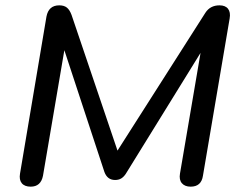

<svg xmlns="http://www.w3.org/2000/svg" viewBox="-20 -696 900 719"><path d="M55 -46 154 -634Q162 -676 202 -676Q220 -676 230.5 -667.5Q241 -659 248 -640L420 -132L749 -648Q767 -676 802 -676Q824 -676 834 -663Q844 -650 840 -627L740 -38Q734 3 694 3Q672 3 661 -10Q650 -23 654 -46L731 -498L451 -45Q443 -33 433.5 -27.5Q424 -22 411 -22Q382 -22 371 -52L221 -508L141 -38Q133 3 95 3Q72 3 61.5 -10Q51 -23 55 -46Z"/></svg>

Font: SN Pro
Style: Italic
Weight: 400
Italic angle: -9°
Designer: Tobias Whetton
Foundry: Supernotes
Version: Version 1.003